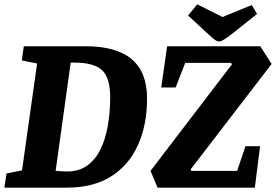

<svg xmlns="http://www.w3.org/2000/svg" viewBox="-34 -860 1265 880"><path d="M-14 0 -4 -65 67 -79 136 -569 66 -583 75 -648H358Q500 -648 570 -588.5Q640 -529 640 -409Q640 -287 598 -194.5Q556 -102 474.5 -51Q393 0 273 0ZM273 -74Q328 -74 366 -101.5Q404 -129 427 -176.5Q450 -224 460.5 -285.5Q471 -347 471 -415Q471 -504 433.5 -538.5Q396 -573 308 -573Q307 -573 299.5 -573Q292 -573 290 -573L221 -77Q235 -76 247.5 -75Q260 -74 273 -74ZM688 0 656 -77 1029 -565 1025 -572H815L771 -459H705L732 -648H1159L1211 -567L840 -84L843 -77H1053L1091 -190H1158L1134 0ZM971 -670Q964 -670 956.5 -674Q949 -678 940.5 -685.5Q932 -693 921 -703L828 -789L870 -840L986 -782L1120 -837L1144 -796L1045 -717Q1029 -704 1014.5 -693.5Q1000 -683 989 -676.5Q978 -670 971 -670Z"/></svg>

Font: Faustina ExtraBold
Style: Italic
Weight: 800
Italic angle: -8°
Designer: Alfonso Garcia
Foundry: http://www.omnibus-type.com
Version: Version 1.200